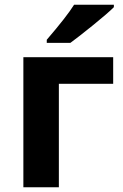

<svg xmlns="http://www.w3.org/2000/svg" viewBox="-20 -786 518 806"><path d="M455.1 -545.9V-434.1H227.1V0H78.1V-545.9ZM176.3 -606V-619.1Q260.3 -716.8 291 -766.1H458V-755.9Q432.6 -730.5 371.1 -680.7Q309.6 -630.9 275.4 -606Z"/></svg>

Font: OpenSans-Bold
Style: Bold
Weight: 700
Foundry: Ascender Corporation
Version: Version 1.10